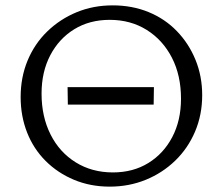

<svg xmlns="http://www.w3.org/2000/svg" viewBox="-20 -687 830 716"><path d="M389 9Q317 9 256 -16.5Q195 -42 150 -87Q105 -132 81 -193Q57 -254 57 -325Q57 -399 83 -461.5Q109 -524 156.5 -570Q204 -616 266 -641.5Q328 -667 400 -667Q473 -667 534 -642Q595 -617 639.5 -571Q684 -525 709 -464Q734 -403 734 -332Q734 -259 707.5 -196.5Q681 -134 633.5 -88Q586 -42 523.5 -16.5Q461 9 389 9ZM401 -44Q476 -44 533 -79Q590 -114 622.5 -176Q655 -238 655 -319Q655 -406 621 -472Q587 -538 527 -575.5Q467 -613 389 -613Q314 -613 257 -578Q200 -543 167.5 -481Q135 -419 135 -338Q135 -252 168.5 -185.5Q202 -119 262.5 -81.5Q323 -44 401 -44ZM233 -297 232 -362H554L553 -297Z"/></svg>

Font: Ysabeau Office
Style: Regular
Weight: 400
Designer: Christian Thalmann (Catharsis Fonts)
Version: Version 2.001;gftools[0.9.30]; featfreeze: tnum,lnum,ss02